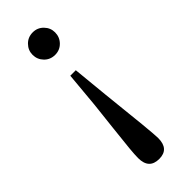

<svg xmlns="http://www.w3.org/2000/svg" viewBox="-252 -562 819 819"><g transform="rotate(-45 157.0 -153.0)"><path d="M158.2 -535.2Q186.5 -535.2 206.1 -515.1Q225.6 -495.1 225.6 -467.8Q225.6 -439.5 206.1 -419.4Q186.5 -399.4 158.2 -399.4Q128.9 -399.4 109.4 -419.4Q89.8 -439.5 89.8 -467.8Q89.8 -495.1 109.4 -515.1Q128.9 -535.2 158.2 -535.2ZM158.2 228.5Q96.7 228.5 96.7 162.1Q96.7 142.6 100.1 106.4Q103.5 70.3 111.8 -3.4Q120.1 -77.1 126 -130.9L140.6 -291H173.8L189.5 -130.9Q217.8 128.9 217.8 162.1Q217.8 228.5 158.2 228.5Z"/></g></svg>

Font: GenYoMin TW TTF Medium
Style: Regular
Weight: 500
Version: Version 1.300